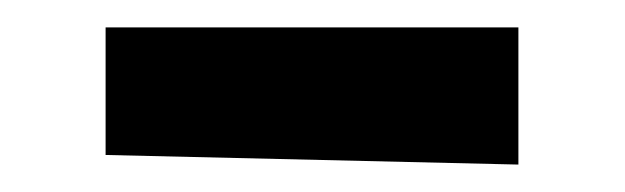

<svg xmlns="http://www.w3.org/2000/svg" viewBox="-20 58 456 140"><path d="M358 78H57V171L358 178Z"/></svg>

Font: Purple Purse
Style: Regular
Weight: 400
Designer: Astigmatic (AOETI)
Foundry: Astigmatic (AOETI)
Version: Version 1.000